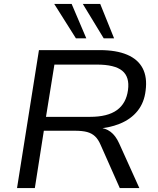

<svg xmlns="http://www.w3.org/2000/svg" viewBox="-20 -961 809 981"><path d="M67 0 179 -705H490Q574 -705 629.5 -681.5Q685 -658 709 -612Q733 -566 724 -498Q717 -437 683 -394.5Q649 -352 592.5 -329Q536 -306 463 -302L466 -310L483 -309Q519 -307 545 -287.5Q571 -268 589 -228L692 0H592L494 -221Q482 -249 465.5 -264.5Q449 -280 425 -286.5Q401 -293 362 -293H204L158 0ZM215 -364H440Q530 -364 577.5 -398.5Q625 -433 634 -501Q643 -568 604.5 -599.5Q566 -631 475 -631H258ZM510 -765 403 -941H492L563 -765ZM368 -765 257 -941H346L421 -765Z"/></svg>

Font: Nunito Sans 10pt SemiExpanded
Style: Italic
Weight: 400
Width: 6
Italic angle: -9°
Designer: Vernon Adams
Foundry: Vernon Adams
Version: Version 3.101;gftools[0.9.27]